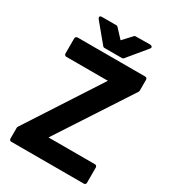

<svg xmlns="http://www.w3.org/2000/svg" viewBox="-202 -939 945 1056"><g transform="rotate(30 270.0 -410.5)"><path d="M28 0C28 5 32 12 40 12H502C507 12 514 8 514 0V-98C514 -103 510 -111 502 -111H206L510 -577C511 -579 512 -582 512 -584V-654C512 -659 508 -667 500 -667H69C64 -667 56 -662 56 -654V-556C56 -551 61 -544 69 -544H333L30 -77C29 -75 28 -72 28 -70ZM344 -832C341 -832 337 -832 335 -829L282 -772L229 -829C227 -831 224 -832 220 -832H130C105 -832 120 -812 120 -812L216 -696C218 -693 222 -691 226 -691H338C342 -691 346 -693 348 -696L444 -812C460 -831 434 -833 434 -833Z"/></g></svg>

Font: Falling Sky
Style: Bd
Weight: 700
Designer: Paul D. Hunt
Foundry: Adobe Systems Incorporated
Version: Version 1.02